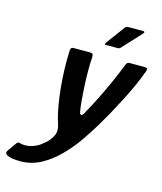

<svg xmlns="http://www.w3.org/2000/svg" viewBox="-216 -722 784 932"><g transform="rotate(15 176.0 -256.5)"><path d="M-25 126Q-48 126 -65 123.5Q-82 121 -93 115Q-109 106 -97 90L-68 49Q-61 38 -51 41Q-45 43 -39 44Q-33 45 -24 45Q-2 45 21.5 36Q45 27 62 11Q75 2 85.5 -10.5Q96 -23 102.5 -35.5Q109 -48 110 -59Q111 -75 107.5 -87Q104 -99 96 -126Q89 -152 83 -188Q77 -224 72.5 -268Q68 -312 66.5 -359.5Q65 -407 67 -455Q67 -472 82 -472H167Q175 -472 178.5 -467.5Q182 -463 181 -449Q179 -424 179 -386.5Q179 -349 181 -309.5Q183 -270 186 -236Q189 -202 193 -181Q195 -170 201 -168Q207 -166 214 -179Q236 -218 259.5 -264.5Q283 -311 305 -360Q327 -409 345 -456Q349 -465 352.5 -468.5Q356 -472 366 -472H440Q459 -472 451 -453Q437 -415 421 -379Q405 -343 385 -304Q365 -265 339 -217Q323 -188 297.5 -145Q272 -102 239 -54.5Q206 -7 165 34Q124 75 76.5 100.5Q29 126 -25 126ZM232 -527Q224 -527 224 -529.5Q224 -532 229 -540L297 -632Q301 -639 316 -639H387Q392 -639 394 -636Q396 -633 390 -627L302 -532Q298 -528 294 -527.5Q290 -527 284 -527Z"/></g></svg>

Font: Glory SemiBold
Style: Italic
Weight: 600
Italic angle: -12°
Designer: Robert Leuschke
Foundry: Robert Leuschke
Version: Version 1.011